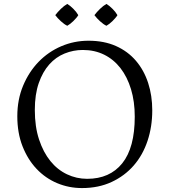

<svg xmlns="http://www.w3.org/2000/svg" viewBox="-20 -938 860 976"><path d="M157 -379Q157 -294 178.5 -229Q200 -164 236 -119.5Q272 -75 320.5 -52Q369 -29 423 -29Q538 -29 601.5 -108Q665 -187 665 -345Q665 -422 646 -484.5Q627 -547 592.5 -591.5Q558 -636 509.5 -660Q461 -684 401 -684Q353 -684 308.5 -666Q264 -648 230.5 -610.5Q197 -573 177 -515.5Q157 -458 157 -379ZM68 -347Q68 -432 97.5 -502.5Q127 -573 176.5 -624Q226 -675 291.5 -703Q357 -731 430 -731Q509 -731 569.5 -704Q630 -677 671 -629Q712 -581 733 -516.5Q754 -452 754 -377Q754 -294 730 -222Q706 -150 660 -97Q614 -44 547.5 -13Q481 18 397 18Q330 18 270.5 -7Q211 -32 166 -79.5Q121 -127 94.5 -194.5Q68 -262 68 -347ZM577 -861Q573 -854 566 -846Q559 -838 551.5 -830.5Q544 -823 536 -817Q528 -811 521 -807Q506 -814 488.5 -830Q471 -846 460 -861Q472 -877 488.5 -893Q505 -909 521 -918Q535 -910 551.5 -893.5Q568 -877 577 -861ZM378 -861Q374 -854 367 -846Q360 -838 352.5 -830.5Q345 -823 337 -817Q329 -811 322 -807Q307 -814 289.5 -830Q272 -846 261 -861Q273 -877 289.5 -893Q306 -909 322 -918Q336 -910 352.5 -893.5Q369 -877 378 -861Z"/></svg>

Font: Gotu
Style: Regular
Weight: 400
Designer: Sarang Kulkarni & Kailash Malviya
Foundry: Ek Type
Version: Version 2.320;hotconv 1.0.109;makeotfexe 2.5.65596; ttfautoh